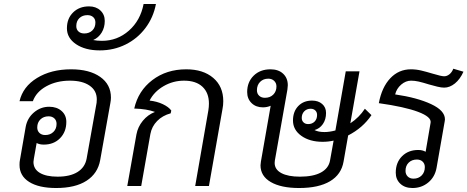

<svg xmlns="http://www.w3.org/2000/svg" viewBox="-20 -934 2347 964"><path d="M537 -444Q537 -431 534 -416L483 -130Q471 -63 414.5 -26.5Q358 10 262 10Q175 10 126.5 -20.5Q78 -51 78 -106Q78 -122 80 -130L109 -297Q117 -341 150.5 -369.5Q184 -398 227 -398Q265 -398 289 -377Q313 -356 313 -322Q313 -272 281.5 -240Q250 -208 200 -208Q178 -208 164 -216L150 -137Q148 -125 148 -121Q148 -85 180 -66Q212 -47 269 -47Q332 -47 369.5 -70.5Q407 -94 415 -138L465 -418Q466 -424 466 -435Q466 -479 430 -504Q394 -529 331 -529Q264 -529 213 -501Q162 -473 145 -426H78Q95 -499 166 -542.5Q237 -586 337 -586Q429 -586 483 -548Q537 -510 537 -444ZM167 -294Q167 -277 178 -266.5Q189 -256 207 -256Q232 -256 248 -271.5Q264 -287 264 -312Q264 -329 253 -339.5Q242 -350 224 -350Q199 -350 183 -334.5Q167 -319 167 -294Z M763 -914Q750 -846 710 -793Q670 -740 610.5 -710.5Q551 -681 481 -681Q408 -681 362 -712Q316 -743 316 -792Q316 -841 347 -871.5Q378 -902 427 -902Q462 -902 484 -881.5Q506 -861 506 -829Q506 -796 490.5 -770.5Q475 -745 448 -733Q467 -729 492 -729Q569 -729 627 -780Q685 -831 701 -914ZM403 -766Q428 -766 443.5 -781Q459 -796 459 -821Q459 -838 448 -848Q437 -858 419 -858Q394 -858 378.5 -843Q363 -828 363 -803Q363 -786 374 -776Q385 -766 403 -766Z M665 -259Q672 -297 697 -327.5Q722 -358 758 -372Q718 -387 654 -389Q674 -478 745 -532Q816 -586 915 -586Q1000 -586 1050.5 -543Q1101 -500 1101 -426Q1101 -405 1097 -386L1029 0H960L1026 -379Q1029 -397 1029 -414Q1029 -468 996.5 -498.5Q964 -529 904 -529Q849 -529 801.5 -501.5Q754 -474 731 -429Q768 -425 797.5 -411Q827 -397 840 -379L837 -365Q796 -354 769 -326.5Q742 -299 735 -261L689 0H619Z M1728 -254 1705 -123Q1694 -58 1637 -24Q1580 10 1482 10Q1391 10 1339.5 -20Q1288 -50 1288 -104Q1288 -109 1290 -123L1339 -403Q1321 -395 1300 -395Q1265 -395 1243 -416.5Q1221 -438 1221 -472Q1221 -522 1253.5 -554Q1286 -586 1338 -586Q1378 -586 1401.5 -564Q1425 -542 1425 -506Q1425 -498 1423 -484L1360 -128Q1359 -124 1359 -116Q1359 -83 1392.5 -65Q1426 -47 1486 -47Q1553 -47 1591.5 -68Q1630 -89 1637 -128L1655 -228Q1628 -222 1600 -222Q1535 -222 1493 -252Q1451 -282 1451 -329Q1451 -374 1477.5 -401.5Q1504 -429 1547 -429Q1578 -429 1597.5 -412Q1617 -395 1617 -367Q1617 -334 1601 -311Q1585 -288 1559 -281Q1578 -271 1609 -271Q1634 -271 1664 -279L1716 -576H1785L1739 -315Q1783 -344 1812 -388L1845 -356Q1802 -292 1728 -254ZM1310 -443Q1336 -443 1352 -459Q1368 -475 1368 -500Q1368 -517 1356.5 -528Q1345 -539 1327 -539Q1302 -539 1286 -523Q1270 -507 1270 -481Q1270 -464 1281 -453.5Q1292 -443 1310 -443ZM1527 -311Q1547 -311 1559.5 -323.5Q1572 -336 1572 -357Q1572 -371 1563 -379.5Q1554 -388 1540 -388Q1520 -388 1507.5 -375Q1495 -362 1495 -342Q1495 -328 1504 -319.5Q1513 -311 1527 -311Z M1964 -460Q2074 -444 2144 -411.5Q2214 -379 2214 -335Q2214 -329 2213 -326L2172 -92Q2164 -46 2130.5 -18Q2097 10 2051 10Q2013 10 1990 -11.5Q1967 -33 1967 -67Q1967 -118 1998.5 -149.5Q2030 -181 2080 -181Q2102 -181 2117 -172L2142 -318Q2147 -347 2079 -372.5Q2011 -398 1882 -416Q1897 -496 1939.5 -541Q1982 -586 2043 -586Q2069 -586 2094.5 -580Q2120 -574 2153 -564Q2196 -551 2210 -551Q2224 -551 2236.5 -561Q2249 -571 2256 -589L2307 -574Q2290 -536 2264 -515Q2238 -494 2210 -494Q2196 -494 2175.5 -499Q2155 -504 2134 -510Q2102 -520 2082 -524.5Q2062 -529 2044 -529Q2017 -529 1994 -509Q1971 -489 1964 -460ZM2113 -95Q2113 -112 2102 -122.5Q2091 -133 2073 -133Q2048 -133 2032 -117.5Q2016 -102 2016 -76Q2016 -59 2027 -48Q2038 -37 2056 -37Q2081 -37 2097 -53Q2113 -69 2113 -95Z"/></svg>

Font: Sarabun Light
Style: Italic
Weight: 300
Italic angle: -10°
Designer: Suppakit Chalermlarp | Katatrad Co.,Ltd.
Foundry: Cadson Demak Co.,Ltd.
Version: Version 1.000; ttfautohint (v1.6)